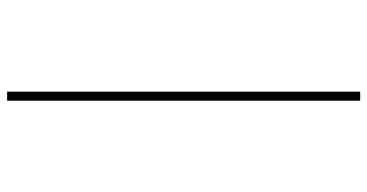

<svg xmlns="http://www.w3.org/2000/svg" viewBox="-272 -568 1055 552"><g transform="rotate(90 256.0 -291.5)"><path d="M243 -799V216H269V-799Z"/></g></svg>

Font: Noto Sans Sinhala Thin
Style: Regular
Weight: 100
Designer: Jelle Bosma - Monotype Design Team
Foundry: Monotype Imaging Inc.
Version: Version 2.006